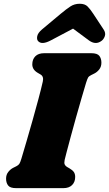

<svg xmlns="http://www.w3.org/2000/svg" viewBox="-20 -976 566 996"><path d="M315.5 -147Q312 -130 315.8 -122.5Q319.5 -115 327 -110.5L341.5 -102Q355.5 -94 362.8 -84Q370 -74 370 -58Q370 -32 354 -16Q338 0 308.5 0H64Q32.5 0 22 -14Q11.5 -28 11.5 -49Q11.5 -70 23 -84.2Q34.5 -98.5 48.5 -105.5L64.5 -113.5Q75.5 -119 80.2 -126Q85 -133 91 -153Q102.5 -191.5 118 -244.2Q133.5 -297 149.5 -353.8Q165.5 -410.5 179.5 -462.8Q193.5 -515 202 -553Q208 -579 190.5 -589.5L176 -598Q147.5 -614.5 147.5 -642Q147.5 -668 163.2 -684Q179 -700 209 -700H453.5Q485 -700 495.5 -686Q506 -672 506 -651Q506 -630 494.8 -615.8Q483.5 -601.5 469 -594.5L453 -586.5Q441.5 -581 437.2 -574Q433 -567 426.5 -546.5Q416.5 -514 402.8 -466.2Q389 -418.5 374.2 -366.2Q359.5 -314 346.8 -266.5Q334 -219 325.5 -186.5Q317 -154 315.5 -147ZM244.5 -767Q196 -741 177 -763.5Q170 -772 173.2 -788.5Q176.5 -805 197.5 -823L295.5 -905Q323 -928 344.5 -942.2Q366 -956.5 393.5 -956.5Q420.5 -956.5 434.5 -942.2Q448.5 -928 463.5 -905L517.5 -823Q529.5 -805 523.8 -788.5Q518 -772 506 -763.5Q475.5 -741 440.5 -767L359 -827.5Z"/></svg>

Font: Fraunces 9pt SuperSoft Black
Style: Italic
Weight: 900
Italic angle: -16°
Version: Version 1.000;[0bf87f6ff]